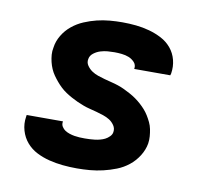

<svg xmlns="http://www.w3.org/2000/svg" viewBox="-65 -599 730 678"><g transform="rotate(10 300.0 -260.0)"><path d="M252 8Q226 8 201 5.5Q176 3 152 -3Q128 -9 106.5 -20Q85 -31 69.5 -49Q54 -67 47 -91Q40 -115 44 -140L45 -147H175V-146Q173 -136 178 -128Q183 -120 190 -115.5Q197 -111 206 -108Q215 -105 224 -103.5Q233 -102 242 -101.5Q251 -101 261 -101Q270 -101 279.5 -101.5Q289 -102 297.5 -103Q306 -104 315.5 -106.5Q325 -109 333 -113Q341 -117 348.5 -124.5Q356 -132 357 -141Q359 -154 351.5 -165Q344 -176 333.5 -182.5Q323 -189 311 -193Q299 -197 286.5 -200.5Q274 -204 261.5 -207Q249 -210 237 -214.5Q225 -219 214 -224Q203 -229 192 -235Q181 -241 170.5 -248Q160 -255 151 -263.5Q142 -272 134 -281.5Q126 -291 119 -301Q112 -311 107 -322.5Q102 -334 99 -346.5Q96 -359 95 -372Q94 -385 97 -399Q100 -421 112.5 -442Q125 -463 144 -478.5Q163 -494 185.5 -503.5Q208 -513 230.5 -518.5Q253 -524 276 -526Q299 -528 321 -528Q346 -528 370.5 -525.5Q395 -523 418.5 -516.5Q442 -510 463 -499Q484 -488 499 -470Q514 -452 520 -428.5Q526 -405 522 -380L520 -373H390L391 -374Q393 -388 384 -397.5Q375 -407 363.5 -411.5Q352 -416 338.5 -417.5Q325 -419 312 -419Q300 -419 287.5 -418Q275 -417 262 -413Q249 -409 238 -400.5Q227 -392 225 -380Q222 -367 229.5 -356Q237 -345 247.5 -338Q258 -331 270 -327Q282 -323 294.5 -319.5Q307 -316 319.5 -313Q332 -310 344 -306Q356 -302 367.5 -296.5Q379 -291 390 -285Q401 -279 411 -272Q421 -265 430.5 -256.5Q440 -248 448 -239Q456 -230 462.5 -219.5Q469 -209 474.5 -197.5Q480 -186 482.5 -173.5Q485 -161 486 -148Q487 -135 485 -122Q481 -99 467.5 -77.5Q454 -56 434.5 -40.5Q415 -25 392 -16Q369 -7 345.5 -1.5Q322 4 298.5 6Q275 8 252 8Z"/></g></svg>

Font: Iosevka Extrabold Extended
Style: Italic
Weight: 800
Width: 7
Italic angle: -9°
Monospace: yes
Designer: Belleve Invis
Foundry: Belleve Invis
Version: Version 32.5.0; ttfautohint (v1.8.4)